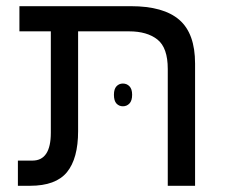

<svg xmlns="http://www.w3.org/2000/svg" viewBox="-20 -598 734 618"><path d="M76.7 0H37.6V-81.1H84.5Q143.6 -81.1 143.6 -170.9V-497.1H42.5V-578.1H401.4Q506.3 -578.1 557.1 -534.2Q607.9 -490.2 607.9 -393.6V0H520V-376Q520 -444.3 486.8 -470.7Q453.6 -497.1 395.5 -497.1H231.4V-175.8Q231.4 -87.9 195.6 -43.9Q159.7 0 76.7 0ZM346.7 -293Q346.7 -311.5 355 -320.3Q363.3 -329.1 375.5 -329.1Q388.2 -329.1 396.7 -320.3Q405.3 -311.5 405.3 -293Q405.3 -273.9 396.7 -264.9Q388.2 -255.9 375.5 -255.9Q363.3 -255.9 355 -264.6Q346.7 -273.4 346.7 -293Z"/></svg>

Font: Lunasima
Style: Regular
Weight: 400
Designer: The DocRepair Project, Monotype Design Team
Foundry: Google
Version: Version 2.009